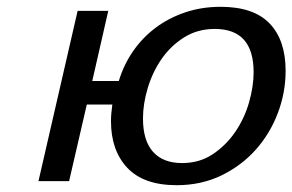

<svg xmlns="http://www.w3.org/2000/svg" viewBox="-20 -532 859 564"><path d="M208 -500H298L251 -294H329Q343 -341 370.5 -381Q398 -421 436.5 -450Q475 -479 523.5 -495.5Q572 -512 628 -512Q725 -512 772 -463Q819 -414 819 -324Q819 -260 796 -199.5Q773 -139 731 -92Q689 -45 630 -16.5Q571 12 499 12Q402 12 354 -39Q306 -90 306 -176Q306 -187 307 -199Q308 -211 310 -225H235L183 0H93ZM400 -184Q400 -119 429.5 -86Q459 -53 515 -53Q566 -53 605 -79Q644 -105 671 -144.5Q698 -184 711.5 -231Q725 -278 725 -320Q725 -447 611 -447Q560 -447 520.5 -422Q481 -397 454.5 -358.5Q428 -320 414 -273.5Q400 -227 400 -184Z"/></svg>

Font: Perun
Style: Italic
Weight: 400
Italic angle: -12°
Foundry: Copyright (c) Stefan Peev, Context Ltd, 2016
Version: Version 1.027